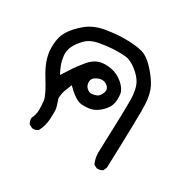

<svg xmlns="http://www.w3.org/2000/svg" viewBox="-110 -372 720 707"><g transform="rotate(30 250.0 -18.5)"><path d="M380 214 366 207Q354 183 356 152Q363 -36 361.5 -73Q360 -110 349.5 -131.5Q339 -153 313 -173.5Q287 -194 264 -196Q241 -198 213 -196.5Q185 -195 153.5 -189Q122 -183 103 -164Q84 -145 74.5 -125Q65 -105 67.5 -84.5Q70 -64 76 -48Q82 -32 91 -16Q104 -37 117 -56.5Q130 -76 149.5 -99.5Q169 -123 191.5 -129.5Q214 -136 242.5 -130.5Q271 -125 293 -105.5Q315 -86 318 -67Q321 -48 317.5 -28.5Q314 -9 295 10Q276 29 257 34.5Q238 40 213 38Q188 36 147 -5Q140 12 134.5 27.5Q129 43 129 62Q139 90 140.5 99.5Q142 109 140.5 140.5Q139 172 125 198Q114 207 100 205L86 198Q78 187 79 173Q88 155 88.5 135.5Q89 116 86.5 95.5Q84 75 49 19Q14 -37 13 -83.5Q12 -130 28.5 -157.5Q45 -185 76.5 -211Q108 -237 157.5 -244.5Q207 -252 246.5 -250.5Q286 -249 309 -242Q332 -235 359 -206Q386 -177 400 -150Q414 -123 416.5 -81Q419 -39 411 193L405 207Q396 215 380 214ZM247 -19Q259 -25 265 -42.5Q271 -60 254.5 -71.5Q238 -83 217 -74Q196 -65 195.5 -48.5Q195 -32 205.5 -22.5Q216 -13 226 -14Q236 -15 247 -19Z"/></g></svg>

Font: NaniFont Regular
Style: Regular
Weight: 400
Designer: Nanigashitei
Version: Version 1.036